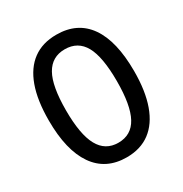

<svg xmlns="http://www.w3.org/2000/svg" viewBox="-168 -843 936 981"><g transform="rotate(-30 300.0 -352.5)"><path d="M300 9Q177 9 112.5 -84.5Q48 -178 48 -353Q48 -472 77 -552Q106 -632 162 -673Q218 -714 300 -714Q424 -714 488 -622.5Q552 -531 552 -354Q552 -237 523 -156Q494 -75 438 -33Q382 9 300 9ZM300 -77Q377 -77 413.5 -144.5Q450 -212 450 -354Q450 -497 413.5 -562.5Q377 -628 300 -628Q224 -628 187 -562.5Q150 -497 150 -354Q150 -212 187 -144.5Q224 -77 300 -77Z"/></g></svg>

Font: Nunito SemiBold
Style: Regular
Weight: 600
Designer: Vernon Adams
Foundry: Vernon Adams
Version: Version 3.602